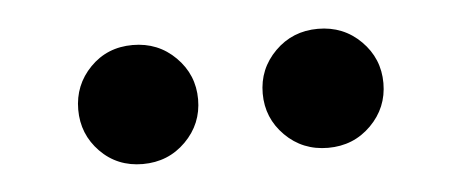

<svg xmlns="http://www.w3.org/2000/svg" viewBox="-27 -762 540 225"><g transform="rotate(-5 243.0 -649.0)"><path d="M301.5 -599.5Q281 -620 281 -649Q281 -678 301.5 -698.5Q322 -719 352 -719Q382 -719 402.5 -698.5Q423 -678 423 -649Q423 -620 402.5 -599.5Q382 -579 352 -579Q322 -579 301.5 -599.5ZM84 -599.5Q64 -620 64 -649Q64 -678 84 -698.5Q104 -719 134 -719Q164 -719 184.5 -698.5Q205 -678 205 -649Q205 -620 184.5 -599.5Q164 -579 134 -579Q104 -579 84 -599.5Z"/></g></svg>

Font: Renner* Medium
Style: Medium
Weight: 500
Version: Version 003.000 ; ttfautohint (v0.97) -l 8 -r 50 -G 200 -x 1